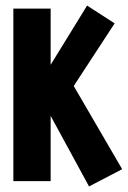

<svg xmlns="http://www.w3.org/2000/svg" viewBox="-20 -651 459 690"><path d="M300 19 109 -332 293 -631 392 -567 245 -342 419 -43ZM28 -620H162V0H28Z"/></svg>

Font: Smooch Sans Thin ExtraBold
Style: Regular
Weight: 800
Version: Version 1.010